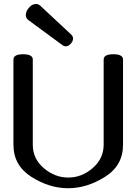

<svg xmlns="http://www.w3.org/2000/svg" viewBox="-20 -952 699 983"><path d="M328.6 11.7Q232.4 11.7 140.6 -46.6Q48.8 -105 48.8 -210.9V-647Q48.8 -674.3 98.1 -674.3Q147.9 -674.3 147.9 -647V-210.9Q147.9 -139.2 204.3 -91.1Q260.7 -43 329.6 -43Q398.9 -43 454.8 -91.8Q510.7 -140.6 510.7 -210.9V-647Q510.7 -674.3 560.5 -674.3Q609.9 -674.3 609.9 -647V-210.9Q609.9 -104.5 517.3 -46.4Q424.8 11.7 328.6 11.7ZM316.9 -714.8Q307.6 -714.8 299.3 -721.2L125.5 -849.1Q112.3 -858.9 112.3 -875.5Q112.3 -892.1 125 -908.7Q142.1 -931.6 164.6 -931.6Q176.8 -931.6 186.5 -922.4L344.2 -775.4Q354 -766.1 354 -754.4Q354 -741.7 343.3 -729.5Q331.1 -714.8 316.9 -714.8Z"/></svg>

Font: Gayathri
Style: Bold
Weight: 700
Designer: Binoy Dominic <binoy.domenic@gmail.com>
Foundry: SMC
Version: Version 1.000